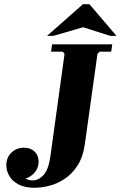

<svg xmlns="http://www.w3.org/2000/svg" viewBox="-20 -880 572 910"><path d="M144 10Q98 10 68.5 -5.5Q39 -21 24.5 -45.5Q10 -70 10 -96Q10 -134 34.5 -157Q59 -180 93 -180Q125 -180 144 -161.5Q163 -143 163 -115Q163 -78 136 -54Q109 -30 76 -30Q61 -30 53.5 -42Q46 -54 43.5 -69.5Q41 -85 43 -97H65Q64 -96 66.5 -84.5Q69 -73 76.5 -59.5Q84 -46 98 -35.5Q112 -25 134 -25Q163 -25 186.5 -50.5Q210 -76 219 -140L286 -625H442L382 -196Q373 -134 346.5 -94Q320 -54 284.5 -31Q249 -8 211.5 1Q174 10 144 10ZM227 -670H512L507 -635H452L442 -625H286L277 -635H222ZM502 -710 374 -751 233 -710H203L373 -860H404L532 -710Z"/></svg>

Font: Brygada 1918
Style: Bold Italic
Weight: 700
Italic angle: -8°
Designer: Mateusz Machalski | Borys Kosmynka | Przemek Hoffer
Foundry: NIEPODLEGLA 2018
Version: Version 3.006